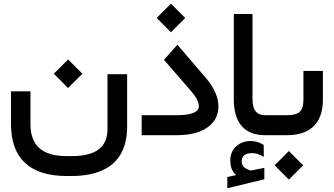

<svg xmlns="http://www.w3.org/2000/svg" viewBox="-20 -726 1794 1031"><path d="M662.6 -327.6H557.1V-32.7C557.1 64.5 495.6 112.3 363.3 112.3H338.4C207 112.3 143.6 56.2 143.6 -59.6V-235.4H39.1V-59.1C39.1 125 141.1 219.2 338.4 219.2H363.3C553.7 219.2 658.7 134.8 662.6 -35.2ZM345.7 -253.4 422.4 -330.1 345.7 -406.7 269 -330.1Z M928.2 0C1000.5 0 1056.2 -14.2 1094.7 -42.5C1133.3 -70.3 1152.8 -107.4 1152.8 -153.3C1152.8 -203.6 1130.4 -254.9 1085.4 -307.6L932.6 -485.8L860.4 -404.8L1002.9 -240.7C1032.7 -206.1 1047.9 -178.2 1047.9 -156.2C1047.9 -123.5 1008.3 -107.4 928.7 -107.4H740.7V0ZM897.9 -552.7 974.6 -629.4 897.9 -706.1 821.3 -629.4Z M1426.8 0C1435.1 0 1439 -17.1 1439 -51.8V-57.1C1439 -90.8 1435.1 -107.4 1426.8 -107.4H1405.8C1358.9 -107.4 1335.9 -133.8 1335.9 -192.4V-650.9H1235.4V-192.9C1235.4 -66.4 1292.5 0 1404.3 0ZM1396 52.2C1375 38.6 1352.1 31.2 1327.1 31.2C1295.4 31.2 1269 41 1248 60.1C1227.1 79.1 1216.8 104 1216.8 135.3C1216.8 170.4 1226.1 193.8 1248 213.9C1232.4 217.3 1216.8 221.2 1200.7 224.6V284.7L1399.4 236.8V175.3C1394 176.3 1383.3 178.2 1367.7 181.6C1352.1 185.1 1339.8 187.5 1331.5 189C1330.6 189.5 1329.6 189.5 1328.1 189.5C1324.7 189.5 1323.2 188.5 1319.3 187.5C1289.6 177.2 1277.8 161.1 1277.8 141.6C1277.8 111.3 1296.4 96.2 1334 96.2C1353.5 96.2 1374.5 103 1396.5 116.2Z M1421.4 -107.4C1413.1 -107.4 1409.2 -90.8 1409.2 -57.1V-51.8C1409.2 -17.1 1413.1 0 1421.4 0H1520C1647.5 0 1713.9 -65.9 1713.9 -191.4V-345.2H1609.4V-191.9C1609.4 -159.2 1602.5 -137.2 1589.4 -125.5C1575.7 -113.3 1552.7 -107.4 1520.5 -107.4ZM1531.2 238.3 1607.9 161.6 1531.2 85 1454.6 161.6Z"/></svg>

Font: Shabnam Medium
Style: Regular
Weight: 500
Foundry: DejaVu fonts team - Redesigned by Saber Rastikerdar - Based on Vazir font
Version: Version 5.0.1